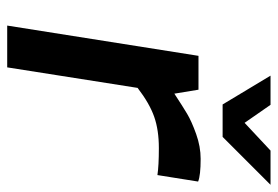

<svg xmlns="http://www.w3.org/2000/svg" viewBox="-139 -632 771 533"><g transform="rotate(90 246.5 -365.5)"><path d="M190 -731H271L321 -659L398 -731H493L360 -598H270ZM51 0 135 -531H229L240 -464Q275 -487 296 -499.5Q317 -512 352 -524.5Q387 -537 421 -537Q467 -537 484 -530L466 -417Q440 -421 391 -421Q341 -421 304 -408Q267 -395 224 -362L167 0Z"/></g></svg>

Font: Exo
Style: Demi Bold Italic
Weight: 600
Designer: Natanael Gama
Version: Version 1